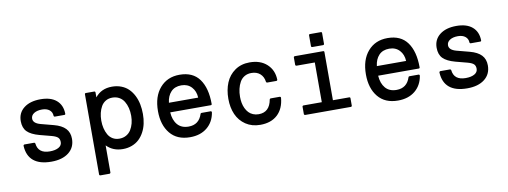

<svg xmlns="http://www.w3.org/2000/svg" viewBox="-69 -1084 4461 1685"><g transform="rotate(-10 2162.0 -241.0)"><path d="M92.8 -162.1Q92.8 -166.5 95.9 -169.7Q99.1 -172.9 103 -172.9H188Q196.3 -172.9 198.2 -164.1Q208 -74.2 312 -74.2Q361.3 -74.2 390.6 -91.1Q419.9 -107.9 419.9 -138.2Q419.9 -165.5 404.8 -179.7Q389.6 -193.8 352.1 -204.1L246.1 -231.9Q172.4 -252 139.2 -285.6Q106 -319.3 106 -379.9Q106 -453.1 160.9 -496.1Q215.8 -539.1 309.1 -539.1Q400.9 -539.1 450.7 -496.3Q500.5 -453.6 502 -377Q502 -367.2 492.2 -367.2H408.2Q404.3 -367.2 401.1 -369.9Q397.9 -372.6 397.9 -376Q397 -409.2 372.6 -428.7Q348.1 -448.2 307.1 -448.2Q262.7 -448.2 235.4 -430.7Q208 -413.1 208 -383.8Q208 -342.8 272 -325.2L387.2 -294.9Q455.1 -276.9 488.5 -241.7Q522 -206.5 522 -149.9Q522 -72.3 465.1 -27.6Q408.2 17.1 310.1 17.1Q206.5 17.1 151.9 -28.1Q97.2 -73.2 92.8 -162.1Z M711.9 210Q707.5 210 704.6 207Q701.7 204.1 701.7 200.2V-514.2Q701.7 -523.9 711.9 -523.9H785.6Q789.6 -523.9 792.7 -521.2Q795.9 -518.6 795.9 -514.2V-470.2Q850.6 -539.1 945.8 -539.1Q991.7 -539.1 1029.5 -524.2Q1067.4 -509.3 1093.8 -482.9Q1120.1 -456.5 1138.2 -420.7Q1156.2 -384.8 1164.6 -343.3Q1172.9 -301.8 1172.9 -255.9Q1172.9 -210.9 1164.1 -170.4Q1155.3 -129.9 1136.7 -95.5Q1118.2 -61 1091.8 -36.1Q1065.4 -11.2 1028.3 2.9Q991.2 17.1 946.8 17.1Q859.4 17.1 802.7 -41V200.2Q802.7 203.6 799.6 206.8Q796.4 210 792.5 210ZM932.6 -443.8Q898.9 -443.8 873.3 -428.5Q847.7 -413.1 832.8 -387Q817.9 -360.8 810.3 -329.1Q802.7 -297.4 802.7 -261.2Q802.7 -225.1 810.3 -193.4Q817.9 -161.6 832.8 -135.3Q847.7 -108.9 873.3 -93.5Q898.9 -78.1 932.6 -78.1Q966.8 -78.1 993.4 -93Q1020 -107.9 1036.1 -133.5Q1052.2 -159.2 1060.5 -190.9Q1068.8 -222.7 1068.8 -257.8Q1068.8 -295.4 1060.8 -328.1Q1052.7 -360.8 1036.6 -387.2Q1020.5 -413.6 993.9 -428.7Q967.3 -443.8 932.6 -443.8Z M1307.1 -256.8Q1307.1 -387.2 1373 -463.1Q1439 -539.1 1548.3 -539.1Q1666.5 -539.1 1724.4 -459.2Q1782.2 -379.4 1782.2 -237.8Q1782.2 -228 1772.5 -228H1411.1Q1415.5 -158.7 1450.4 -117.9Q1485.4 -77.1 1549.3 -77.1Q1642.1 -77.1 1671.4 -168.9Q1672.9 -175.8 1681.2 -175.8H1762.2Q1766.6 -175.8 1769.3 -172.4Q1772 -168.9 1771.5 -164.1Q1757.8 -80.1 1698.2 -31.5Q1638.7 17.1 1546.4 17.1Q1430.7 17.1 1368.9 -58.1Q1307.1 -133.3 1307.1 -256.8ZM1547.4 -444.8Q1488.8 -444.8 1455.1 -408.9Q1421.4 -373 1414.6 -313H1675.3Q1672.9 -370.6 1638.4 -407.7Q1604 -444.8 1547.4 -444.8Z M2171.9 17.1Q2097.2 17.1 2042.5 -19.5Q1987.8 -56.2 1960.9 -117.2Q1934.1 -178.2 1934.1 -255.9Q1934.1 -335.9 1960.4 -399.2Q1986.8 -462.4 2041.7 -500.7Q2096.7 -539.1 2172.9 -539.1Q2268.6 -539.1 2326.2 -486.1Q2383.8 -433.1 2386.2 -348.1Q2386.2 -343.8 2383.1 -340.8Q2379.9 -337.9 2376 -337.9H2294.9Q2287.1 -337.9 2285.2 -346.2Q2279.3 -392.1 2249.5 -418.5Q2219.7 -444.8 2171.9 -444.8Q2136.7 -444.8 2110.1 -429Q2083.5 -413.1 2068.4 -385.7Q2053.2 -358.4 2045.7 -325.7Q2038.1 -293 2038.1 -255.9Q2038.1 -227.1 2043 -201.2Q2047.9 -175.3 2058.8 -152.3Q2069.8 -129.4 2085.4 -112.8Q2101.1 -96.2 2123.8 -86.7Q2146.5 -77.1 2173.8 -77.1Q2271.5 -77.1 2291 -188Q2293 -195.8 2301.3 -195.8H2380.9Q2385.3 -195.8 2388.4 -192.6Q2391.6 -189.5 2391.1 -185.1Q2382.8 -89.4 2325.7 -36.1Q2268.6 17.1 2171.9 17.1Z M2573.7 -439Q2569.8 -439 2566.7 -441.9Q2563.5 -444.8 2563.5 -449.2V-514.2Q2563.5 -518.6 2566.7 -521.2Q2569.8 -523.9 2573.7 -523.9H2825.7Q2835.9 -523.9 2835.9 -514.2V-85H2980.5Q2990.7 -85 2990.7 -75.2V-9.8Q2990.7 -5.9 2987.8 -2.9Q2984.9 0 2980.5 0H2573.7Q2569.8 0 2566.7 -3.2Q2563.5 -6.3 2563.5 -9.8V-75.2Q2563.5 -79.6 2566.7 -82.3Q2569.8 -85 2573.7 -85H2736.8V-439ZM2728.5 -585.9V-682.1Q2728.5 -691.9 2738.8 -691.9H2834.5Q2844.7 -691.9 2844.7 -682.1V-585.9Q2844.7 -582 2841.8 -579.1Q2838.9 -576.2 2834.5 -576.2H2738.8Q2734.4 -576.2 2731.4 -579.1Q2728.5 -582 2728.5 -585.9Z M3160.2 -256.8Q3160.2 -387.2 3226.1 -463.1Q3292 -539.1 3401.4 -539.1Q3519.5 -539.1 3577.4 -459.2Q3635.3 -379.4 3635.3 -237.8Q3635.3 -228 3625.5 -228H3264.2Q3268.6 -158.7 3303.5 -117.9Q3338.4 -77.1 3402.3 -77.1Q3495.1 -77.1 3524.4 -168.9Q3525.9 -175.8 3534.2 -175.8H3615.2Q3619.6 -175.8 3622.3 -172.4Q3625 -168.9 3624.5 -164.1Q3610.8 -80.1 3551.3 -31.5Q3491.7 17.1 3399.4 17.1Q3283.7 17.1 3221.9 -58.1Q3160.2 -133.3 3160.2 -256.8ZM3400.4 -444.8Q3341.8 -444.8 3308.1 -408.9Q3274.4 -373 3267.6 -313H3528.3Q3525.9 -370.6 3491.5 -407.7Q3457 -444.8 3400.4 -444.8Z M3798.8 -162.1Q3798.8 -166.5 3802 -169.7Q3805.2 -172.9 3809.1 -172.9H3894Q3902.3 -172.9 3904.3 -164.1Q3914.1 -74.2 4018.1 -74.2Q4067.4 -74.2 4096.7 -91.1Q4126 -107.9 4126 -138.2Q4126 -165.5 4110.8 -179.7Q4095.7 -193.8 4058.1 -204.1L3952.1 -231.9Q3878.4 -252 3845.2 -285.6Q3812 -319.3 3812 -379.9Q3812 -453.1 3866.9 -496.1Q3921.9 -539.1 4015.1 -539.1Q4106.9 -539.1 4156.7 -496.3Q4206.5 -453.6 4208 -377Q4208 -367.2 4198.2 -367.2H4114.3Q4110.4 -367.2 4107.2 -369.9Q4104 -372.6 4104 -376Q4103 -409.2 4078.6 -428.7Q4054.2 -448.2 4013.2 -448.2Q3968.8 -448.2 3941.4 -430.7Q3914.1 -413.1 3914.1 -383.8Q3914.1 -342.8 3978 -325.2L4093.3 -294.9Q4161.1 -276.9 4194.6 -241.7Q4228 -206.5 4228 -149.9Q4228 -72.3 4171.1 -27.6Q4114.3 17.1 4016.1 17.1Q3912.6 17.1 3857.9 -28.1Q3803.2 -73.2 3798.8 -162.1Z"/></g></svg>

Font: Fragment Mono SemBd
Style: Regular
Weight: 600
Designer: Wei Huang based on Nimbus Sans by URW Studio, based on Helvetica by Max Miedinger.
Foundry: Wei Huang
Version: Version 1.011